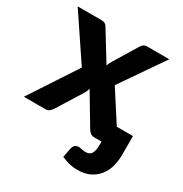

<svg xmlns="http://www.w3.org/2000/svg" viewBox="-164 -639 895 941"><g transform="rotate(30 283.5 -168.5)"><path d="M558.5 -100.5V8Q558.5 40 550.2 70.8Q542 101.5 523.5 125.8Q505 150 475.5 164.8Q446 179.5 404 179.5Q381 179.5 360 174.5Q339 169.5 313.5 158.5L324.5 104Q329 88 337.8 83Q346.5 78 354.5 78Q362.5 78 372.5 80.8Q382.5 83.5 395.5 83.5Q420 83.5 429.2 67Q438.5 50.5 438.5 18.5V0H399Q384 0 374.8 -7.5Q365.5 -15 360 -25L258.5 -195Q254.5 -179 245.5 -164.5L158.5 -25Q152.5 -15.5 143.8 -7.8Q135 0 121.5 0H-1L173.5 -266L6 -515.5H138.5Q153 -515.5 160.2 -511.5Q167.5 -507.5 173 -498.5L273.5 -335Q278.5 -352 290 -369.5L367 -496Q373.5 -506 380.8 -510.8Q388 -515.5 398 -515.5H524.5L356.5 -272L467 -100.5Z"/></g></svg>

Font: Lato 2
Style: Regular
Weight: 800
Designer: Lukasz Dziedzic with Adam Twardoch and Botio Nikoltchev
Foundry: tyPoland Lukasz Dziedzic
Version: Version 2.015; 2015-08-06; http://www.latofonts.com/